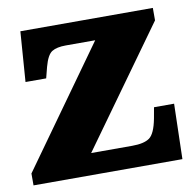

<svg xmlns="http://www.w3.org/2000/svg" viewBox="-66 -602 673 668"><g transform="rotate(-10 271.0 -268.0)"><path d="M0 0V-42L299 -460H195Q163 -460 146 -449.5Q129 -439 118 -398L108 -359H35L48 -536H516V-492L217 -76H362Q404 -76 423.5 -90Q443 -104 453 -156L460 -195H531L526 0Z"/></g></svg>

Font: Noto Serif Gujarati Black
Style: Regular
Weight: 900
Version: Version 2.102